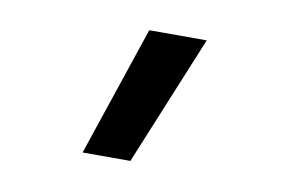

<svg xmlns="http://www.w3.org/2000/svg" viewBox="-46 -845 693 467"><g transform="rotate(10 300.0 -611.5)"><path d="M181 -451 289 -772H431L299 -451Z"/></g></svg>

Font: Iosevka Curly Slab Extended
Style: Bold
Weight: 700
Width: 7
Monospace: yes
Designer: Belleve Invis
Foundry: Belleve Invis
Version: Version 11.1.0; ttfautohint (v1.8.3)